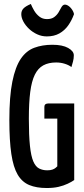

<svg xmlns="http://www.w3.org/2000/svg" viewBox="-20 -935 420 965"><path d="M215 10Q163 10 127 -5Q91 -20 69 -57Q47 -94 37 -161Q27 -228 27 -332Q27 -450 42 -524.5Q57 -599 84.5 -639.5Q112 -680 152.5 -695Q193 -710 243 -710Q294 -710 322.5 -694Q351 -678 351 -657Q351 -641 347 -626Q343 -611 339 -598Q326 -608 305.5 -614.5Q285 -621 262 -621Q224 -621 197.5 -606.5Q171 -592 155 -559.5Q139 -527 132 -473Q125 -419 125 -338Q125 -254 130.5 -202Q136 -150 147.5 -123.5Q159 -97 177 -88Q195 -79 217 -79Q233 -79 243 -82.5Q253 -86 259 -91Q265 -96 268 -99V-339H203V-398Q203 -415 223 -415H353V-30Q340 -21 320 -11.5Q300 -2 274.5 4Q249 10 215 10ZM215 -752Q190 -752 167 -762.5Q144 -773 126 -790Q108 -807 97.5 -826.5Q87 -846 87 -864Q87 -881 98 -892.5Q109 -904 135 -915Q141 -900 151.5 -882Q162 -864 178 -851.5Q194 -839 216 -839Q238 -839 251.5 -848.5Q265 -858 274 -872.5Q283 -887 290 -901Q299 -915 312.5 -911Q326 -907 337.5 -893Q349 -879 352 -864Q341 -833 323 -807.5Q305 -782 278.5 -767Q252 -752 215 -752Z"/></svg>

Font: Yanone Kaffeesatz ExtraLight Medium
Style: Regular
Weight: 500
Version: Version 2.003